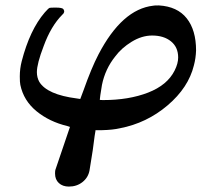

<svg xmlns="http://www.w3.org/2000/svg" viewBox="-20 -472 787 708"><path d="M184 155 238 -4Q233 -6 229 -7Q162 -23 114.5 -62Q67 -101 55 -159Q53 -168 53 -190Q53 -219 60 -246Q90 -362 145 -426Q159 -442 163 -443Q165 -444 186 -444Q210 -444 214 -438Q221 -427 210 -418Q168 -376 141 -302Q116 -237 116 -206Q116 -186 125 -170Q154 -123 263 -109L276 -107L288 -139Q317 -221 343 -271Q430 -438 545 -451Q547 -452 566 -452Q634 -448 668.5 -404.5Q703 -361 703 -286Q702 -257 695 -231Q675 -149 598 -83.5Q521 -18 422 1Q396 7 357 8H332V11Q331 12 322 82Q310 156 310 157Q305 183 284 199.5Q263 216 234 216Q211 216 197 203Q183 190 183 168Q183 160 184 155ZM637 -260Q637 -298 610.5 -319.5Q584 -341 541 -341Q503 -341 465.5 -318Q428 -295 405 -264Q368 -218 356 -159Q348 -111 348 -104Q348 -103 361 -103Q455 -103 526 -130.5Q597 -158 624 -212Q637 -238 637 -260Z"/></svg>

Font: KaTeX_Math
Style: Bold Italic
Weight: 700
Version: Version 3699957226